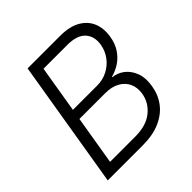

<svg xmlns="http://www.w3.org/2000/svg" viewBox="-191 -878 1028 1028"><g transform="rotate(-45 323.0 -364.0)"><path d="M47.9 0 168.5 -727.5H414.6Q485.4 -727.5 529.8 -702.4Q574.2 -677.2 592.3 -633.8Q610.4 -590.3 601.1 -534.2Q594.2 -490.7 573.5 -458.7Q552.7 -426.8 522.5 -406.2Q492.2 -385.7 456.5 -376.5V-373Q491.7 -370.1 521.5 -347.2Q551.3 -324.2 566.4 -284.2Q581.5 -244.1 572.3 -189.5Q563.5 -133.3 531.5 -90.8Q499.5 -48.3 444.8 -24.2Q390.1 0 311.5 0ZM127 -61.5H316.4Q400.9 -61.5 449 -100.3Q497.1 -139.2 506.8 -198.2Q513.2 -239.7 498.3 -271.5Q483.4 -303.2 450.4 -321.5Q417.5 -339.8 369.6 -339.8H173.3ZM183.1 -398.9H366.2Q409.2 -398.9 444.8 -417.2Q480.5 -435.5 504.4 -467.3Q528.3 -499 535.2 -539.6Q544.4 -596.2 512.9 -631.1Q481.4 -666 407.7 -666H227.5Z"/></g></svg>

Font: Inter 17pt Light
Style: Italic
Weight: 300
Italic angle: -9.3988°
Version: Version 4.001;git-66647c0bb